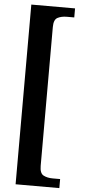

<svg xmlns="http://www.w3.org/2000/svg" viewBox="-70 -810 534 1207"><g transform="rotate(5 196.5 -206.0)"><path d="M77 361V-773H353V-716H306Q272 -716 248 -703.5Q224 -691 224 -644V232Q224 279 248 291.5Q272 304 306 304H353V361Z"/></g></svg>

Font: Noto Serif Telugu ExtraBold
Style: Regular
Weight: 800
Designer: Jelle Bosma - Monotype Design Team
Foundry: Monotype Imaging Inc.
Version: Version 2.005; ttfautohint (v1.8.4.7-5d5b)